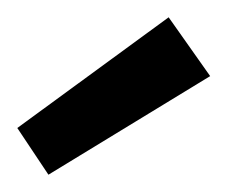

<svg xmlns="http://www.w3.org/2000/svg" viewBox="-20 -771 263 222"><path d="M36 -569 0 -623 175 -751 223 -683Z"/></svg>

Font: DM Sans 9pt
Style: Regular
Weight: 400
Designer: Colophon Foundry, Jonny Pinhorn
Foundry: Colophon Foundry
Version: Version 4.004;gftools[0.9.30]